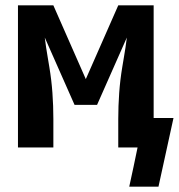

<svg xmlns="http://www.w3.org/2000/svg" viewBox="-20 -550 667 716"><path d="M462 146 478 72 493 0H421V-106Q421 -155 424.5 -203.5Q428 -252 436 -300L442 -336Q445 -354 448 -373Q451 -392 453 -410L342 -159H258L147 -410Q149 -392 152 -373Q155 -354 158 -336L164 -300Q172 -252 175.5 -203.5Q179 -155 179 -106V0H47V-530H179L300 -255L421 -530H553V-110H627L599 18L571 146Z"/></svg>

Font: Iosevka Curly XBdEx
Style: Regular
Weight: 800
Width: 7
Monospace: yes
Designer: Belleve Invis
Foundry: Belleve Invis
Version: Version 11.1.0; ttfautohint (v1.8.3)